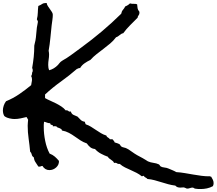

<svg xmlns="http://www.w3.org/2000/svg" viewBox="-85 -1028 1475 1307"><path d="M1369.1 218.8Q1369.1 229.5 1364.3 239.3Q1344.7 250 1323.7 254.4Q1302.7 258.8 1282.2 258.8Q1272.5 258.8 1261.2 258.3Q1250 257.8 1241.2 255.9Q1238.3 254.9 1234.4 252Q1230.5 249 1226.6 249Q1216.8 249 1208 252.4Q1199.2 255.9 1189.5 255.9Q1184.6 255.9 1180.2 252.9Q1175.8 250 1170.9 249Q1164.1 247.1 1157.2 248Q1150.4 249 1142.6 249Q1131.8 249 1123.5 246.1Q1115.2 243.2 1108.4 235.4Q1084 232.4 1060.5 226.1Q1037.1 219.7 1013.7 212.4Q990.2 205.1 966.8 198.7Q943.4 192.4 918.9 190.4Q913.1 183.6 905.3 180.2Q897.5 176.8 893.6 168.9Q888.7 168.9 886.7 170.4Q884.8 171.9 879.9 171.9Q863.3 158.2 844.2 148.4Q825.2 138.7 805.2 129.9Q785.2 121.1 766.1 111.8Q747.1 102.5 730.5 87.9H725.6Q717.8 88.9 712.4 84.5Q707 80.1 699.2 80.1Q694.3 80.1 691.4 81.1Q688.5 73.2 682.6 68.4Q676.8 63.5 670.4 59.1Q664.1 54.7 658.2 50.3Q652.3 45.9 649.4 39.1Q625 30.3 602.1 18.1Q579.1 5.9 561.5 -13.7Q542 -15.6 529.3 -25.9Q516.6 -36.1 505.9 -51.8Q482.4 -59.6 462.9 -72.3Q443.4 -85 424.3 -98.6Q405.3 -112.3 384.3 -123.5Q363.3 -134.8 336.9 -139.6Q335.9 -146.5 331.1 -149.9Q326.2 -153.3 319.8 -155.8Q313.5 -158.2 307.6 -160.2Q301.8 -162.1 298.8 -168Q295.9 -168 293 -168.5Q290 -168.9 287.1 -168.9Q284.2 -168.9 280.8 -168.5Q277.3 -168 274.4 -168L275.4 -170.9Q275.4 -174.8 272.9 -175.8Q270.5 -176.8 266.6 -177.7Q262.7 -178.7 259.8 -180.7Q256.8 -182.6 256.8 -189.5H253.9Q243.2 -189.5 234.4 -193.4Q225.6 -197.3 214.8 -199.2Q212.9 -188.5 212.9 -178.7V-161.1Q212.9 -117.2 222.7 -68.8Q232.4 -20.5 252.9 17.6Q273.4 25.4 288.1 38.1Q302.7 50.8 316.4 67.4Q317.4 93.8 297.4 111.8Q277.3 129.9 251 129.9Q236.3 129.9 224.1 122.6Q211.9 115.2 204.1 101.6Q198.2 101.6 193.4 104Q188.5 106.4 181.6 106.4Q178.7 106.4 175.8 105.5Q166 88.9 156.7 76.2Q147.5 63.5 144.5 42Q133.8 37.1 131.3 24.4Q128.9 11.7 120.1 3.9Q116.2 -40 109.9 -84Q103.5 -127.9 103.5 -171.9Q103.5 -181.6 104.5 -191.9Q105.5 -202.1 106.4 -212.9Q104.5 -217.8 101.1 -222.2Q97.7 -226.6 95.7 -231.4Q76.2 -226.6 55.2 -222.2Q34.2 -217.8 12.7 -217.8Q-1 -217.8 -20.5 -222.2Q-40 -226.6 -50.8 -234.4Q-58.6 -239.3 -62 -252.4Q-65.4 -265.6 -65.4 -275.4Q-65.4 -292 -59.6 -309.1Q-53.7 -326.2 -43.9 -338.9Q3.9 -358.4 45.4 -386.7Q86.9 -415 127 -448.2Q127.9 -458 130.4 -467.8Q132.8 -477.5 132.8 -488.3Q132.8 -500 127 -510.7Q132.8 -516.6 132.8 -525.9Q132.8 -535.2 137.7 -543V-548.8Q137.7 -552.7 137.2 -556.6Q136.7 -560.5 133.8 -564.5Q140.6 -602.5 144.5 -640.1Q148.4 -677.7 148.4 -717.8Q148.4 -720.7 151.9 -733.9Q155.3 -747.1 156.2 -752Q160.2 -774.4 161.6 -796.4Q163.1 -818.4 166 -840.8Q167 -848.6 169.9 -861.3Q172.9 -874 172.9 -878.9Q172.9 -885.7 170.4 -888.2Q168 -890.6 166 -896.5Q171.9 -918.9 172.4 -941.9Q172.9 -964.8 175.8 -987.3Q192.4 -994.1 202.1 -1001Q211.9 -1007.8 230.5 -1007.8H232.4Q234.4 -996.1 241.2 -985.8Q248 -975.6 255.4 -965.3Q262.7 -955.1 268.6 -945.8Q274.4 -936.5 274.4 -927.7Q274.4 -911.1 271.5 -891.6Q268.6 -872.1 266.6 -855.5Q261.7 -811.5 257.8 -769Q253.9 -726.6 246.1 -682.6Q249 -668.9 249 -657.2Q249 -639.6 246.1 -622.1Q243.2 -604.5 243.2 -585.9Q243.2 -577.1 244.6 -567.4Q246.1 -557.6 250 -549.8Q283.2 -558.6 309.6 -585.9Q313.5 -589.8 317.9 -596.2Q322.3 -602.5 327.1 -606.4Q336.9 -614.3 348.1 -620.6Q359.4 -627 370.1 -633.8Q395.5 -650.4 419.4 -668.5Q443.4 -686.5 467.8 -704.1Q540 -756.8 607.9 -814Q675.8 -871.1 740.2 -934.6Q743.2 -951.2 752 -960.9Q760.7 -970.7 767.6 -984.4Q786.1 -991.2 799.8 -1004.9Q805.7 -1002.9 812 -1002.4Q818.4 -1002 824.7 -1002Q831.1 -1002 837.4 -1001.5Q843.8 -1001 848.6 -998Q849.6 -983.4 851.6 -971.7Q853.5 -960 863.3 -949.2Q863.3 -947.3 863.8 -945.3Q864.3 -943.4 864.3 -941.4Q864.3 -930.7 858.4 -923.8Q852.5 -917 851.6 -907.2L800.8 -856.4Q775.4 -831.1 753.9 -801.8Q746.1 -800.8 740.2 -796.9Q734.4 -793 729 -788.6Q723.6 -784.2 717.8 -780.3Q711.9 -776.4 705.1 -774.4Q687.5 -751 665 -731.9Q642.6 -712.9 619.1 -695.3Q595.7 -677.7 572.8 -659.7Q549.8 -641.6 530.3 -620.1Q509.8 -610.4 490.7 -597.2Q471.7 -584 460 -564.5H455.1Q450.2 -564.5 447.3 -562Q444.3 -559.6 439.5 -559.6Q386.7 -513.7 330.1 -473.1Q273.4 -432.6 221.7 -384.8V-360.4Q238.3 -350.6 257.8 -342.3Q277.3 -334 296.4 -324.2Q315.4 -314.5 332.5 -303.2Q349.6 -292 362.3 -276.4Q364.3 -277.3 367.2 -277.3Q376 -277.3 380.9 -272Q385.7 -266.6 397.5 -268.6Q401.4 -252.9 415 -246.1Q428.7 -239.3 442.4 -234.4Q454.1 -222.7 463.9 -212.4Q473.6 -202.1 492.2 -199.2Q494.1 -195.3 495.1 -190.4Q496.1 -185.5 499 -181.6Q517.6 -175.8 534.7 -165Q551.8 -154.3 568.4 -143.1Q585 -131.8 602.1 -121.6Q619.1 -111.3 638.7 -105.5Q641.6 -95.7 649.9 -91.8Q658.2 -87.9 663.1 -80.1H680.7Q683.6 -75.2 688.5 -70.8Q693.4 -66.4 695.3 -58.6Q703.1 -56.6 712.9 -53.2Q722.7 -49.8 730.5 -44.9Q733.4 -42 734.9 -38.1Q736.3 -34.2 740.2 -31.2Q746.1 -26.4 758.3 -23.9Q770.5 -21.5 779.3 -16.6Q796.9 -6.8 813.5 5.4Q830.1 17.6 848.6 28.3L886.7 48.8Q896.5 53.7 904.8 59.6Q913.1 65.4 921.9 70.3Q939.5 78.1 959.5 80.6Q979.5 83 996.1 90.8Q1001 93.8 1002.9 98.1Q1004.9 102.5 1009.8 105.5Q1017.6 110.4 1034.2 112.3Q1050.8 114.3 1061.5 119.1Q1075.2 125 1088.4 130.4Q1101.6 135.7 1115.2 143.6Q1144.5 145.5 1173.3 150.4Q1202.1 155.3 1230.5 160.2Q1258.8 165 1287.6 168.9Q1316.4 172.9 1345.7 171.9Q1345.7 173.8 1348.1 174.3Q1350.6 174.8 1352.5 174.8Q1359.4 185.5 1364.3 196.3Q1369.1 207 1369.1 218.8Z"/></svg>

Font: RockSalt
Style: Regular
Weight: 400
Designer: Squid
Foundry: Font Diner, Inc DBA Sideshow
Version: Version 1.000